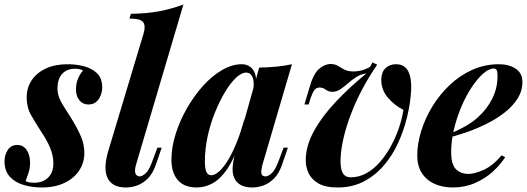

<svg xmlns="http://www.w3.org/2000/svg" viewBox="-39 -815 2331 849"><path d="M74 -14Q82 -10 91 -8.5Q100 -7 113 -7Q150 -7 173.5 -29.5Q197 -52 197 -93Q197 -126 183 -160.5Q169 -195 141 -236Q118 -272 98.5 -306Q79 -340 79 -384Q79 -427 101 -460Q123 -493 163.5 -512Q204 -531 261 -531Q298 -531 332.5 -522Q367 -513 390 -491Q413 -469 413 -427Q413 -412 406.5 -394Q400 -376 386.5 -364.5Q373 -353 352 -353Q327 -353 312 -371.5Q297 -390 297 -420Q297 -447 306.5 -468.5Q316 -490 328 -503Q315 -511 293 -511Q257 -511 236.5 -489Q216 -467 215 -426Q215 -403 223 -382.5Q231 -362 245 -341Q259 -320 275 -294Q305 -245 319.5 -210Q334 -175 334 -139Q334 -96 311.5 -61.5Q289 -27 246.5 -6.5Q204 14 146 14Q104 14 66 3Q28 -8 4.5 -33.5Q-19 -59 -19 -102Q-19 -130 -4.5 -152Q10 -174 37 -174Q64 -174 79 -151.5Q94 -129 94 -96Q94 -70 86.5 -49Q79 -28 74 -14Z M562 -85Q555 -59 560.5 -47Q566 -35 579 -35Q590 -35 606 -49.5Q622 -64 639 -114L657 -162H676L651 -89Q637 -48 615 -26Q593 -4 568 5Q543 14 518 14Q485 14 465 2.5Q445 -9 435.5 -30.5Q426 -52 427.5 -81Q429 -110 439 -145L596 -667Q606 -701 594 -717Q582 -733 533 -733L540 -754Q612 -755 666.5 -765.5Q721 -776 772 -795Z M895 -40Q911 -40 930 -57Q949 -74 969 -106.5Q989 -139 1008 -186Q1027 -233 1043 -295L1021 -186Q996 -112 966 -68Q936 -24 902 -5Q868 14 831 14Q775 14 747 -19Q719 -52 719 -109Q719 -163 737.5 -222Q756 -281 787.5 -336Q819 -391 858.5 -435Q898 -479 942.5 -505Q987 -531 1030 -531Q1063 -531 1081 -505Q1099 -479 1092 -424L1081 -418Q1086 -454 1077.5 -474Q1069 -494 1049 -494Q1029 -494 1004.5 -471Q980 -448 956 -408Q932 -368 911.5 -317.5Q891 -267 879 -211.5Q867 -156 867 -102Q867 -68 874 -54Q881 -40 895 -40ZM1107 -516Q1150 -517 1185 -520.5Q1220 -524 1252 -531L1121 -85Q1118 -72 1116.5 -60.5Q1115 -49 1119.5 -42Q1124 -35 1135 -35Q1148 -35 1164 -50.5Q1180 -66 1197 -114L1215 -162H1234L1209 -89Q1195 -48 1173 -26Q1151 -4 1126 5Q1101 14 1077 14Q1025 14 1003 -17Q988 -39 989.5 -71.5Q991 -104 1003 -146Z M1745 -329Q1705 -349 1675.5 -384Q1646 -419 1647 -465Q1648 -497 1666 -514Q1684 -531 1712 -531Q1750 -531 1766 -500Q1782 -469 1779 -416Q1776 -360 1761.5 -299.5Q1747 -239 1721.5 -183Q1696 -127 1657.5 -82.5Q1619 -38 1568.5 -12Q1518 14 1454 14Q1399 14 1368 -4.5Q1337 -23 1324.5 -51.5Q1312 -80 1313 -110Q1314 -171 1349 -235Q1384 -299 1444.5 -363.5Q1505 -428 1581 -490Q1556 -487 1536 -474Q1516 -461 1499 -446Q1482 -431 1465.5 -420Q1449 -409 1431 -409Q1414 -409 1401.5 -418.5Q1389 -428 1374 -428Q1360 -428 1351.5 -417Q1343 -406 1334 -380L1326 -353H1307L1329 -426Q1346 -488 1371.5 -510Q1397 -532 1423 -532Q1442 -532 1455.5 -523.5Q1469 -515 1484.5 -507Q1500 -499 1525 -499Q1541 -499 1559.5 -503.5Q1578 -508 1598 -520L1608 -539L1629 -529Q1593 -477 1564 -422.5Q1535 -368 1514 -313.5Q1493 -259 1481 -208.5Q1469 -158 1467 -115Q1465 -71 1476 -51Q1487 -31 1512 -31Q1549 -31 1582 -49.5Q1615 -68 1642 -99.5Q1669 -131 1690 -169.5Q1711 -208 1725 -249.5Q1739 -291 1745 -329Z M1934 -217Q1975 -233 2012 -253Q2049 -273 2075 -297Q2114 -332 2137.5 -378.5Q2161 -425 2161 -479Q2161 -499 2157 -505.5Q2153 -512 2145 -512Q2123 -512 2097.5 -489.5Q2072 -467 2047 -429.5Q2022 -392 2001.5 -344Q1981 -296 1968.5 -244Q1956 -192 1956 -143Q1956 -87 1977.5 -66.5Q1999 -46 2033 -46Q2060 -46 2100 -64Q2140 -82 2179 -128L2195 -120Q2174 -87 2140 -56Q2106 -25 2061 -5.5Q2016 14 1963 14Q1918 14 1882.5 -2Q1847 -18 1826.5 -49.5Q1806 -81 1806 -127Q1806 -180 1823.5 -236Q1841 -292 1873 -344.5Q1905 -397 1950 -439.5Q1995 -482 2050 -506.5Q2105 -531 2167 -531Q2211 -531 2241 -511.5Q2271 -492 2271 -452Q2271 -413 2249.5 -379Q2228 -345 2192 -317Q2156 -289 2111.5 -267Q2067 -245 2020.5 -229Q1974 -213 1933 -204Z"/></svg>

Font: Playfair Display
Style: Bold Italic
Weight: 700
Italic angle: -14°
Designer: Claus Eggers Sørensen
Foundry: Claus Eggers Sørensen
Version: Version 1.203